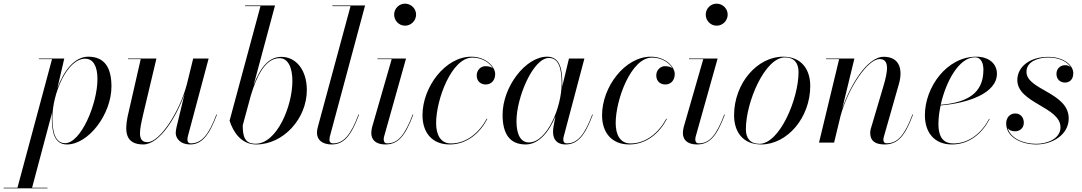

<svg xmlns="http://www.w3.org/2000/svg" viewBox="-119 -780 5915 1050"><path d="M164.5 -136C164.5 -62.5 176 10 247 10C364.5 10 490.5 -154.5 490.5 -307.5C490.5 -410 453 -470 363.5 -470C287.5 -470 228.5 -390.5 195 -298L232.5 -460H93.5V-456.5H165.5L-23.5 246.5H-99V250H140.5V246.5H56.5L165.5 -163C165 -154 164.5 -144.5 164.5 -136ZM167.5 -136C167.5 -267.5 247.5 -459 347 -459C390.5 -459 414 -418 414 -347.5C414 -212.5 323.5 3 237 3C183 3 167.5 -58.5 167.5 -136Z M736.5 -460H581V-456.5H650.5L578.5 -141C562 -58.5 568 10 664.5 10C755 10 847.5 -144 890.5 -267.5L846.5 -85C844 -74.5 842 -60.5 842 -52.5C842 -22.5 868.5 10 920.5 10C983.5 10 1024.5 -38 1067.5 -153L1064.5 -154C1022.5 -41.5 982.5 4 924.5 4C912 4 906 -4.5 906 -15C906 -20 906.5 -27 908 -33L1022 -460H937.5L903 -319.5C863.5 -168 754.5 -2.5 687.5 -2.5C628.5 -2.5 645.5 -73.5 663.5 -152.5Z M1305.5 -746.5 1136.5 -120C1156.5 -57 1201 10 1282 10C1431 10 1559 -131.5 1559 -287.5C1559 -395.5 1501.5 -469 1419.5 -469C1351.5 -469 1304.5 -411.5 1268 -314.5L1385 -750H1221.5V-746.5ZM1208.5 -94.5 1252.5 -257C1284 -362 1331.5 -462 1410 -462C1456 -462 1480 -411 1480 -337C1480 -198 1394.5 6 1279 6C1220 6 1208.5 -32 1208.5 -94.5Z M1844.5 -153 1841.5 -154C1799.5 -41.5 1759.5 4 1703 4C1688.5 4 1682.5 -4.5 1682.5 -16C1682.5 -20 1683.5 -26.5 1684.5 -32L1877.5 -750H1699V-746.5H1798L1619 -85C1617 -76 1614.5 -66.5 1614.5 -53C1614.5 -15.5 1643 10 1695 10C1762 10 1801.5 -38 1844.5 -153Z M2036.5 -700C2036.5 -667 2063 -639.5 2096 -639.5C2129 -639.5 2156.5 -667 2156.5 -700C2156.5 -733 2129 -760 2096 -760C2063 -760 2036.5 -733 2036.5 -700ZM2141 -153 2138 -154C2095 -41 2057.5 4 1999 4C1984 4 1979.5 -5.5 1979.5 -17C1979.5 -21.5 1979.5 -27.5 1981.5 -33L2101.5 -460H1945V-456.5H2023L1916 -85C1913.5 -74 1911.5 -63 1911.5 -53C1911.5 -15 1936.5 10 1988.5 10C2060 10 2097.5 -38 2141 -153Z M2546 -129.5 2543 -131C2503 -57 2434.5 4.5 2347 4.5C2291 4.5 2266 -42.5 2266 -106.5C2266 -235.5 2350.5 -465 2464.5 -465C2518.5 -465 2558.5 -437 2576 -407C2566 -415.5 2551 -418 2535 -418C2509.5 -418 2488 -395.5 2488 -368C2488 -333 2512.5 -318 2537.5 -318C2566.5 -318 2589 -339.5 2589 -375C2589 -414 2540 -470 2458 -470C2317 -470 2191.5 -305 2191.5 -150C2191.5 -55 2244 10 2340 10C2436 10 2506.5 -54 2546 -129.5Z M2956 -324C2956 -397.5 2945.5 -470 2873 -470C2755.5 -470 2629.5 -305.5 2629.5 -152.5C2629.5 -50 2667 10 2756 10C2827.5 10 2884 -59 2918.5 -143.5L2907.5 -85C2906.5 -78 2905.5 -69 2905.5 -58C2905.5 -18 2926.5 10 2973.5 10C3040 10 3080 -38 3123 -153L3120 -154C3078 -41.5 3038 4 2982 4C2967 4 2961.5 -4.5 2961.5 -16C2961.5 -20.5 2962 -26.5 2963.5 -32L3077 -460H2992.5L2955.5 -305.5C2956 -312 2956 -318 2956 -324ZM2952.5 -324C2952.5 -192.5 2872.5 -1 2773.5 -1C2732.5 -1 2705.5 -37.5 2705.5 -117.5C2705.5 -247.5 2796.5 -463 2883 -463C2938 -463 2952.5 -401.5 2952.5 -324Z M3528 -129.5 3525 -131C3485 -57 3416.5 4.5 3329 4.5C3273 4.5 3248 -42.5 3248 -106.5C3248 -235.5 3332.5 -465 3446.5 -465C3500.5 -465 3540.5 -437 3558 -407C3548 -415.5 3533 -418 3517 -418C3491.5 -418 3470 -395.5 3470 -368C3470 -333 3494.5 -318 3519.5 -318C3548.5 -318 3571 -339.5 3571 -375C3571 -414 3522 -470 3440 -470C3299 -470 3173.5 -305 3173.5 -150C3173.5 -55 3226 10 3322 10C3418 10 3488.5 -54 3528 -129.5Z M3740.5 -700C3740.5 -667 3767 -639.5 3800 -639.5C3833 -639.5 3860.5 -667 3860.5 -700C3860.5 -733 3833 -760 3800 -760C3767 -760 3740.5 -733 3740.5 -700ZM3845 -153 3842 -154C3799 -41 3761.5 4 3703 4C3688 4 3683.5 -5.5 3683.5 -17C3683.5 -21.5 3683.5 -27.5 3685.5 -33L3805.5 -460H3649V-456.5H3727L3620 -85C3617.5 -74 3615.5 -63 3615.5 -53C3615.5 -15 3640.5 10 3692.5 10C3764 10 3801.5 -38 3845 -153Z M4044 10C4185 10 4312 -135 4312 -310C4312 -400 4264.5 -470 4163.5 -470C4022.5 -470 3895.5 -324.5 3895.5 -149.5C3895.5 -59.5 3943 10 4044 10ZM4034.5 6.5C3983.5 6.5 3960 -24.5 3960 -73.5C3960 -222.5 4064.5 -466 4173.5 -466C4224.5 -466 4248 -435 4248 -386C4248 -237 4143.5 6.5 4034.5 6.5Z M4470 -456.5 4360 0H4442.5L4478 -147C4519 -296.5 4625 -457 4691.5 -457C4748.5 -457 4735 -385.5 4712 -308L4646.5 -87C4643.5 -78 4640 -67.5 4640 -53C4640 -10 4666.5 10 4718.5 10C4792 10 4831 -38 4874 -153L4871 -154C4829 -41.5 4789.5 3.5 4731 3.5C4716 3.5 4712 -5 4712 -15.5C4712 -20.5 4713 -27.5 4715 -33.5L4796.5 -319.5C4820 -400 4800.5 -469.5 4714 -469.5C4622 -469.5 4529 -309.5 4487 -186L4553.5 -460H4398.5V-456.5Z M5013 -102.5C5013 -133.5 5017.5 -168 5025 -203.5C5173.5 -215.5 5333 -269.5 5333 -377C5333 -429.5 5291.5 -470 5219.5 -470C5059 -470 4939 -303.5 4939 -150C4939 -55 4991 10 5087 10C5183.5 10 5254 -53 5293 -129L5290.5 -130.5C5251 -55.5 5182.5 4.5 5094.5 4.5C5048 4.5 5013 -20.5 5013 -102.5ZM5212.5 -466.5C5248.5 -466.5 5259 -431.5 5259 -398C5259 -269 5169.5 -219 5025.5 -207C5053.5 -332.5 5124.5 -466.5 5212.5 -466.5Z M5725.5 -132C5725.5 -275 5494.5 -287.5 5494.5 -387.5C5494.5 -445 5561.5 -465.5 5612.5 -465.5C5675.5 -465.5 5718.5 -441.5 5736.5 -412.5C5729 -419.5 5718.5 -423.5 5705.5 -423.5C5678 -423.5 5658.5 -402.5 5658.5 -376.5C5658.5 -344 5681 -328.5 5705.5 -328.5C5729 -328.5 5750.5 -344 5750.5 -380C5750.5 -422 5700.5 -469 5612.5 -469C5514.5 -469 5444.5 -416 5444.5 -342C5444.5 -216 5680.5 -195.5 5680.5 -84C5680.5 -19 5604 6.5 5548.5 6.5C5476.5 6.5 5407 -23.5 5391.5 -80.5C5399.5 -67.5 5415 -62 5432 -62C5457 -62 5480 -78.5 5480 -109C5480 -138.5 5461 -159.5 5433.5 -159.5C5402 -159.5 5383.5 -134.5 5383.5 -105C5383.5 -30.5 5465 10 5549 10C5635.5 10 5725.5 -43 5725.5 -132Z"/></svg>

Font: Bodoni* 48pt
Style: Italic
Weight: 400
Italic angle: -13°
Version: Version 2.3